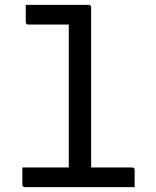

<svg xmlns="http://www.w3.org/2000/svg" viewBox="-20 -770 640 790"><path d="M72 -81H263V-669H97Q86 -669 86 -680V-750H344Q355 -750 355 -739V-81H523Q534 -81 534 -70V0H83Q72 0 72 -11Z"/></svg>

Font: Recursive Mn Lnr St
Style: Regular
Weight: 400
Monospace: yes
Version: Version 1.079;hotconv 1.0.112;makeotfexe 2.5.65598; ttfautoh